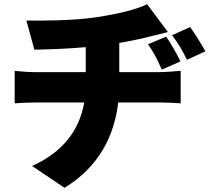

<svg xmlns="http://www.w3.org/2000/svg" viewBox="-20 -829 1000 916"><path d="M549 -485V-624C599 -633 646 -642 692 -654C710 -658 740 -666 781 -676L682 -809C631 -784 547 -763 441 -747C330 -730 183 -730 106 -731L144 -592C206 -593 299 -596 389 -604V-485H145C113 -485 80 -488 50 -491V-336C77 -338 116 -340 146 -340H382C358 -207 281 -104 133 -37L288 67C453 -34 525 -181 544 -340H748C777 -340 812 -338 842 -336V-491C819 -489 766 -485 745 -485ZM841 -536C823 -573 798 -617 773 -654L686 -618C718 -572 725 -555 752 -497ZM801 -661C834 -616 843 -601 872 -544L960 -584C940 -620 913 -664 887 -700Z"/></svg>

Font: GenEiGothic-pro-Heavy
Style: Bold
Weight: 900
Designer: Ryoko NISHIZUKA (kana & ideographs); Paul D. Hunt (Latin, Greek & Cyrillic); Wenlong ZHANG (bopomofo); Sandoll Communica
Foundry: Adobe Systems Incorporated; o_tamon
Version: Version 1.000.140830